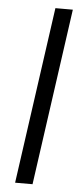

<svg xmlns="http://www.w3.org/2000/svg" viewBox="-53 -770 339 801"><g transform="rotate(5 116.0 -370.0)"><path d="M219 -740 115 0H42L146 -740Z"/></g></svg>

Font: Pathway Extreme SemiCondensed Light
Style: Italic
Weight: 300
Width: 4
Italic angle: -8°
Version: Version 1.001;gftools[0.9.26]